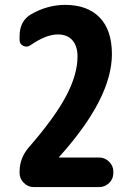

<svg xmlns="http://www.w3.org/2000/svg" viewBox="-20 -760 540 780"><path d="M382.8 -120.1Q406.2 -120.1 423.3 -103Q440.4 -85.9 440.4 -63.5V-56.6Q440.4 -33.2 423.3 -16.6Q406.2 0 382.8 0H117.2Q93.8 0 76.7 -17.1Q59.6 -34.2 59.6 -56.6V-63.5Q59.6 -118.2 97.7 -162.1Q203.1 -283.2 249 -370.6Q294.9 -458 294.9 -530.3Q294.9 -573.2 273.9 -596.7Q252.9 -620.1 214.8 -620.1Q167 -620.1 103.5 -576.2Q89.8 -566.4 74.7 -573.7Q59.6 -581.1 59.6 -596.7V-613.3Q59.6 -674.8 106.4 -702.1Q172.9 -740.2 245.1 -740.2Q335 -740.2 384.8 -689Q434.6 -637.7 434.6 -540Q434.6 -360.4 220.7 -123Q220.7 -122.1 220.2 -122.1Q219.7 -122.1 219.7 -121.1Q219.7 -120.1 220.7 -120.1Z"/></svg>

Font: Rounded Mgen+ 1m bold
Style: Bold
Weight: 700
Designer: [Source Han Sans]
Ryoko NISHIZUKA  (kana & ideographs); Paul D. Hunt (Latin, Greek & Cyrillic); Wenlong ZHANG  (bopomofo
Version: Version 1.059.20150602